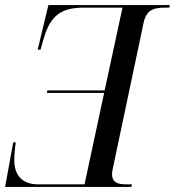

<svg xmlns="http://www.w3.org/2000/svg" viewBox="-23 -734 687 754"><path d="M-3 0H493L495 -10H473C440 -10 417 -17 417 -50C417 -56 418 -63 420 -72L541 -645C552 -696 582 -704 624 -704H642L644 -714H167L125 -539H136L150 -587C176 -674 219 -704 306 -704H458L388 -379H163L161 -369H386L309 -10H128C59 -10 33 -51 33 -106C33 -125 36 -158 39 -175H29Z"/></svg>

Font: Noto Serif Display SemiCondensed
Style: Italic
Weight: 400
Width: 4
Italic angle: -12°
Designer: Monotype Design Team
Foundry: Monotype Imaging Inc.
Version: Version 2.009